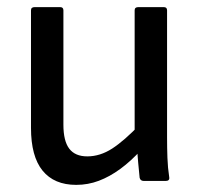

<svg xmlns="http://www.w3.org/2000/svg" viewBox="-20 -508 557 539"><path d="M194 11Q132 11 99.5 -29Q67 -69 67 -149V-479Q67 -488 77 -488H149Q158 -488 158 -479V-158Q158 -112 174.5 -90.5Q191 -69 225 -69Q261 -69 295 -91Q329 -113 374 -160L377 -88Q348 -56 318 -34Q288 -12 257.5 -0.5Q227 11 194 11ZM384 0Q374 0 372 -9Q370 -29 368 -50.5Q366 -72 365 -93L358 -131V-479Q358 -488 368 -488H440Q449 -488 449 -479V-122Q449 -93 450 -65Q451 -37 455 -11Q457 0 445 0Z"/></svg>

Font: Sofia Sans Semi Condensed Medium
Style: Regular
Weight: 500
Designer: Botio Nikoltchev, Ani Petrova
Foundry: lettersoup
Version: Version 4.100